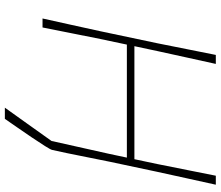

<svg xmlns="http://www.w3.org/2000/svg" viewBox="-79 -674 908 790"><g transform="rotate(90 375.0 -279.0)"><path d="M56 0Q69.5 -61.5 82 -117.2Q94.5 -173 108.5 -238L158 -472.5Q171.5 -539.5 182.8 -596.8Q194 -654 206 -713H243Q229.5 -651.5 217.2 -596Q205 -540.5 190 -472L170 -378H635L655 -472.5Q668.5 -539.5 679.8 -596.5Q691 -653.5 703 -713H740Q726.5 -651.5 714.2 -596Q702 -540.5 687 -472L645.5 -276.5Q633 -216.5 621.5 -157.2Q610 -98 597 -40Q596 -34 581.2 -10.5Q566.5 13 545.5 44Q524.5 75 503.5 105.2Q482.5 135.5 469 155H423Q455.5 110 487.2 65.2Q519 20.5 560 -37L613 -274L628.5 -347H163.5L140.5 -238Q127 -170.5 116 -115.5Q105 -60.5 93 0Z"/></g></svg>

Font: Commissioner Loud Thin
Style: Italic
Weight: 100
Italic angle: -12°
Designer: Kostas Bartsokas
Foundry: Kostas Bartsokas
Version: Version 1.000; ttfautohint (v1.8.3)